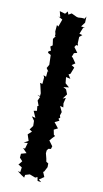

<svg xmlns="http://www.w3.org/2000/svg" viewBox="-99 -624 356 665"><g transform="rotate(15 79.0 -291.5)"><path d="M121 -580H111L98 -578L92 -579L73 -586L63 -579L58 -589L51 -579L31 -583L38 -563L31 -564L47 -557L40 -530L34 -534V-511L37 -502V-494L41 -497L33 -484L38 -462L31 -456L37 -443L29 -438V-433L40 -428C41 -417 43 -405 44 -394L38 -381L47 -370L44 -371V-351L34 -354L38 -347V-324L29 -325L32 -319L41 -291V-281L31 -283L42 -278L37 -264L45 -247L41 -245L44 -229L33 -226L45 -204L32 -206L43 -193L44 -185L45 -175L36 -160L46 -155L34 -142L43 -121L28 -111L42 -113L38 -92H31L47 -78L29 -71V-57L40 -47L30 -32H32L44 -26L43 -9L34 -10L50 0L61 6L62 -4L77 -10L98 -4L105 -8L109 5L122 6L112 -1L128 -14L119 -31H122L130 -50L129 -63L121 -67L118 -78L112 -95V-105L116 -112L125 -114L127 -124L112 -141C117 -148 122 -155 127 -161L122 -164L117 -181L130 -189L113 -207L128 -216L123 -222L128 -227L125 -234L128 -247L117 -266L129 -264L126 -278L129 -298L119 -293L130 -311L122 -327L111 -332L130 -336L115 -347L111 -368L127 -366L117 -379L123 -383L130 -407L119 -413L130 -422L116 -439L112 -441L116 -455L127 -459L112 -476L116 -484H123L120 -491L119 -514L128 -523L117 -525L124 -548L130 -550L116 -551L126 -567L125 -589Z"/></g></svg>

Font: Charger Distortion
Style: 1
Weight: 400
Designer: Jasper
Foundry: Cannot Into Space Fonts
Version: Version 0.98